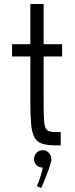

<svg xmlns="http://www.w3.org/2000/svg" viewBox="-20 -720 374 955"><path d="M131 -212V-439H40V-500H131V-700H197V-500H289V-439H197V-212Q197 -147 199.5 -115.5Q202 -84 213.5 -73.5Q225 -63 255 -63H282V3H257Q214 3 189 -5.5Q164 -14 151.5 -36.5Q139 -59 135 -101.5Q131 -144 131 -212ZM149.3 71.1Q149.3 53 161.8 40Q174.3 27.1 194.1 27.1Q211.4 27.1 223.9 41.3Q236.4 55.6 235.5 73.7Q234.7 83.2 228.6 103Q222.6 122.9 213.5 145.7Q204.5 168.6 196.7 188Q188.9 207.4 184.6 215.2L163.1 205.7Q166.5 199.7 172.6 183.7Q178.6 167.7 184.2 148.7Q189.8 129.8 192.4 113.4Q173.4 113.4 161.3 100.9Q149.3 88.4 149.3 71.1Z"/></svg>

Font: Kulim Park Light
Style: Regular
Weight: 300
Designer: Noponies / Dale Sattler
Foundry: Noponies
Version: Version 1.000; ttfautohint (v1.8.3)